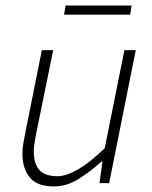

<svg xmlns="http://www.w3.org/2000/svg" viewBox="-20 -661 549 693"><path d="M175 12Q114 12 87.5 -20.5Q61 -53 61 -105Q61 -123 63 -136Q65 -149 69 -170L131 -480H172L110 -176Q106 -155 104 -141.5Q102 -128 102 -114Q102 -70 122 -47.5Q142 -25 188 -25Q219 -25 261.5 -49.5Q304 -74 358 -126L429 -480H470L374 0H339L350 -78H346Q305 -40 262 -14Q219 12 175 12ZM211 -608 217 -641H455L450 -608Z"/></svg>

Font: Source Sans 3 Light
Style: Italic
Weight: 300
Italic angle: -11°
Designer: Paul D. Hunt
Foundry: Adobe
Version: Version 3.046;hotconv 1.0.118;makeotfexe 2.5.65603